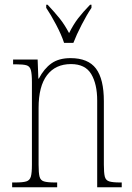

<svg xmlns="http://www.w3.org/2000/svg" viewBox="-20 -786 556 806"><path d="M31 0V-20H44Q76 -20 90.5 -24.5Q105 -29 109.5 -44.5Q114 -60 114 -95V-441Q114 -476 109.5 -492Q105 -508 91 -512Q77 -516 47 -516H35V-536H138L141 -456H143Q165 -498 196 -520Q227 -542 276 -542Q350 -542 383 -498Q416 -454 416 -361V-95Q416 -60 420 -44.5Q424 -29 438.5 -24.5Q453 -20 484 -20H491V0H388V-364Q388 -433 363 -475Q338 -517 278 -517Q213 -517 177.5 -470.5Q142 -424 142 -333V-95Q142 -60 146 -44.5Q150 -29 164.5 -24.5Q179 -20 211 -20H220V0ZM249 -606Q238 -640 215.5 -682.5Q193 -725 174 -753V-766H180Q210 -734 230.5 -708.5Q251 -683 270 -647Q288 -683 307.5 -708.5Q327 -734 358 -766H364V-753Q345 -725 323 -682.5Q301 -640 288 -606Z"/></svg>

Font: Noto Serif Thai Condensed Thin
Style: Regular
Weight: 100
Width: 3
Designer: Monotype Design Team
Foundry: Monotype Imaging Inc.
Version: Version 2.001; ttfautohint (v1.8.4.7-5d5b)